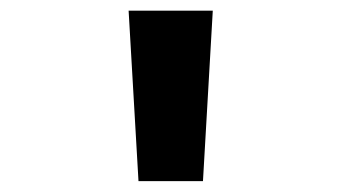

<svg xmlns="http://www.w3.org/2000/svg" viewBox="-20 -713 626 352"><path d="M233.9 -380.9H352.1L370.1 -693.4H215.8Z"/></svg>

Font: CaskaydiaCove Nerd Font
Style: Bold
Weight: 700
Designer: Aaron Bell
Foundry: Saja Typeworks
Version: Version 2111.1;Nerd Fonts 2.3.0